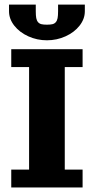

<svg xmlns="http://www.w3.org/2000/svg" viewBox="-20 -821 411 841"><path d="M19.5 -771.5V-800.8H136.7V-771.5Q136.7 -752.7 138.8 -741.7Q140.9 -730.7 146.6 -724Q152.3 -717.3 161.3 -715.1Q170.2 -712.9 185.5 -712.9Q200.9 -712.9 209.8 -715.1Q218.8 -717.3 224.5 -724Q230.2 -730.7 232.3 -741.7Q234.4 -752.7 234.4 -771.5V-800.8H351.6V-771.5Q351.6 -738 328.5 -708.6Q305.4 -679.2 267.1 -661.9Q228.8 -644.5 185.5 -644.5Q142.3 -644.5 104 -661.9Q65.7 -679.2 42.6 -708.6Q19.5 -738 19.5 -771.5ZM29.3 -605.5H341.8V-527.3H263.7V-78.1H341.8V0H29.3V-78.1H107.4V-527.3H29.3Z"/></svg>

Font: Orelega One
Style: Regular
Weight: 400
Version: Version 1.1 ; ttfautohint (v1.8.3)